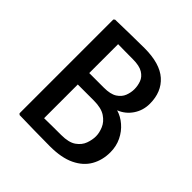

<svg xmlns="http://www.w3.org/2000/svg" viewBox="-184 -828 973 973"><g transform="rotate(45 302.5 -341.5)"><path d="M97 -683.5Q152 -684.5 203.5 -685.8Q255 -687 305 -687Q415.5 -687 469.5 -639Q523.5 -591 523.5 -506.5Q523.5 -459 497.8 -420.8Q472 -382.5 429.5 -366Q463.5 -356 492.2 -331.2Q521 -306.5 538.5 -270.5Q556 -234.5 556 -191Q556 -135.5 531 -91.2Q506 -47 453.2 -21.5Q400.5 4 317.5 4Q257 4 205.2 2.8Q153.5 1.5 97 0.5L90.5 -5.5V-677.5ZM303 -605.5Q282 -605.5 251.2 -605.8Q220.5 -606 196 -606.5V-399.5H301Q348 -399.5 372.8 -415.5Q397.5 -431.5 406.8 -455.5Q416 -479.5 416 -503.5Q416 -528 407.5 -551.5Q399 -575 374.5 -590.2Q350 -605.5 303 -605.5ZM196 -76Q227.5 -76.5 258.2 -76.8Q289 -77 317.5 -77Q371.5 -77 399.2 -96.5Q427 -116 437 -143.8Q447 -171.5 447 -197Q447 -222 435.2 -250Q423.5 -278 394 -297.8Q364.5 -317.5 311 -317.5H196Z"/></g></svg>

Font: Signika SC
Style: Regular
Weight: 400
Designer: Anna Giedryś
Foundry: Anna Giedryś
Version: Version 2.000; ttfautohint (v1.8.3) -l 8 -r 50 -G 200 -x 9 -